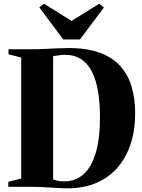

<svg xmlns="http://www.w3.org/2000/svg" viewBox="-20 -1009 766 1037"><path d="M331.5 8Q313 7.5 289.5 6.2Q266 5 241.8 3.5Q217.5 2 196.2 1Q175 0 160.5 0H25V-27L94.5 -45V-698L26 -716V-743H157.5Q188.5 -743 221.8 -744.8Q255 -746.5 288 -748Q321 -749.5 350.5 -749.5Q451.5 -749.5 520.8 -723.5Q590 -697.5 631.5 -650.2Q673 -603 691.5 -538.5Q710 -474 710 -396Q710 -307 685.8 -232.2Q661.5 -157.5 614 -103Q566.5 -48.5 495.8 -19.2Q425 10 331.5 8ZM330 -29.5Q390 -30.5 432.2 -68.8Q474.5 -107 497.2 -183.5Q520 -260 520 -375.5Q520 -450 510 -512Q500 -574 478 -619Q456 -664 419.5 -688.5Q383 -713 330.5 -713Q317 -713 304.5 -711.2Q292 -709.5 282.2 -707.8Q272.5 -706 267 -705.5V-39.5Q277 -36 287.8 -33.5Q298.5 -31 309 -30.2Q319.5 -29.5 330 -29.5ZM321.5 -796 192.5 -969 217.5 -989 366.5 -896 516 -989 541 -968.5 412 -796Z"/></svg>

Font: Merriweather 120pt ExtraBold
Style: Regular
Weight: 800
Version: Version 2.100